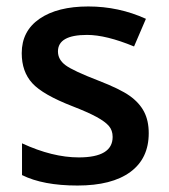

<svg xmlns="http://www.w3.org/2000/svg" viewBox="-20 -570 527 600"><path d="M444.8 -153.8Q444.8 -74.7 387.2 -32.5Q329.6 9.8 222.2 9.8Q114.3 9.8 48.8 -22.9V-122.1Q144 -78.1 226.1 -78.1Q332 -78.1 332 -142.1Q332 -162.6 320.3 -176.3Q308.6 -189.9 281.7 -204.6Q254.9 -219.2 207 -237.8Q113.8 -273.9 80.8 -310.1Q47.9 -346.2 47.9 -403.8Q47.9 -473.1 103.8 -511.5Q159.7 -549.8 255.9 -549.8Q351.1 -549.8 436 -511.2L398.9 -424.8Q311.5 -460.9 252 -460.9Q161.1 -460.9 161.1 -409.2Q161.1 -383.8 184.8 -366.2Q208.5 -348.6 288.1 -317.9Q355 -292 385.3 -270.5Q415.5 -249 430.2 -220.9Q444.8 -192.9 444.8 -153.8Z"/></svg>

Font: f4_46533          
Style: Regular
Weight: 600
Foundry: Ascender Corporation
Version: Version 1.10